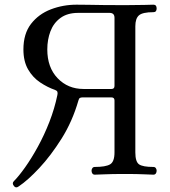

<svg xmlns="http://www.w3.org/2000/svg" viewBox="-20 -746 724 820"><path d="M60 50Q48 59 40 49Q30 37 39 28Q60 7 87 -31Q114 -69 141.5 -119Q169 -169 191 -225.5Q213 -282 225 -340Q227 -349 225 -354Q223 -359 215 -362Q183 -373 151.5 -394Q120 -415 100 -449.5Q80 -484 80 -535Q80 -602 112.5 -644Q145 -686 197 -706Q249 -726 307 -726Q332 -726 358 -725.5Q384 -725 421 -724.5Q458 -724 514 -724Q566 -724 597 -725Q628 -726 635 -726Q649 -726 649 -710Q649 -694 635 -694Q589 -694 573.5 -680.5Q558 -667 558 -634V-95Q558 -55 574 -44Q590 -33 635 -33Q642 -33 645.5 -28Q649 -23 649 -17Q649 -10 645.5 -5Q642 0 635 0Q625 0 596 -1.5Q567 -3 514 -3Q458 -3 426.5 -1.5Q395 0 385 0Q378 0 374.5 -5Q371 -10 371 -17Q371 -23 374.5 -28Q378 -33 385 -33Q431 -33 450 -44Q469 -55 469 -95V-317Q469 -330 456 -330H332Q325 -330 321 -327.5Q317 -325 315 -317Q289 -227 243 -154Q197 -81 148 -28.5Q99 24 60 50ZM337 -366H456Q469 -366 469 -379V-670Q469 -691 448 -691H314Q268 -691 238.5 -669.5Q209 -648 195.5 -612.5Q182 -577 182 -535Q182 -458 226 -412Q270 -366 337 -366Z"/></svg>

Font: TsukuhouMincho
Style: Regular
Weight: 400
Designer: Iose
Foundry: Typographish
Version: Version 1.001; ttfautohint (v1.8.3)